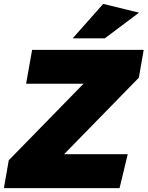

<svg xmlns="http://www.w3.org/2000/svg" viewBox="-29 -966 758 986"><path d="M-9 0 16 -143 400 -536H105L136 -710H709L684 -567L300 -174H627L585 0ZM344 -769 501 -946 685 -901 509 -769Z"/></svg>

Font: Livvic Black
Style: Italic
Weight: 900
Italic angle: -10°
Designer: Jacques Le Bailly, Baron von Fonthausen
Version: Version 1.001; ttfautohint (v1.8.2)